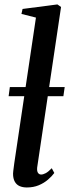

<svg xmlns="http://www.w3.org/2000/svg" viewBox="-20 -837 312 868"><path d="M148 -79.5Q146.5 -63 151.8 -55.5Q157 -48 166 -48Q175 -48 186.8 -54.2Q198.5 -60.5 214 -76.5L225.5 -55Q214.5 -40 196.8 -24.8Q179 -9.5 155.2 0.5Q131.5 10.5 101 10.5Q83 10.5 69 4.5Q55 -1.5 47 -15.5Q39 -29.5 39 -52Q39 -56.5 40 -64.2Q41 -72 42.2 -81.2Q43.5 -90.5 44.5 -99L142.5 -757.5L77 -774L82 -796.5L239.5 -817L256 -805.5ZM272.5 -443.5 266.5 -402H19L24.5 -443.5Z"/></svg>

Font: Merriweather 96pt Medium
Style: Italic
Weight: 500
Italic angle: -7.8°
Version: Version 2.101